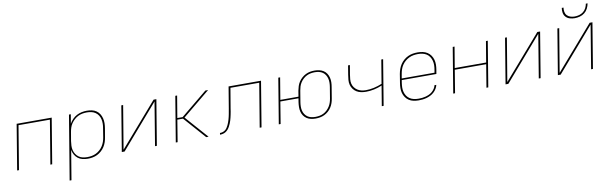

<svg xmlns="http://www.w3.org/2000/svg" viewBox="-54 -1346 6909 2168"><g transform="rotate(-10 3400.0 -262.5)"><path d="M43 0 129 -520H531L445 0H424L507 -501H147L64 0Z M607 215 729 -520H750L732 -415Q747 -442 769 -464.5Q791 -487 818.5 -501.5Q846 -516 875.5 -522Q905 -528 934 -528Q964 -528 992 -522Q1020 -516 1042.5 -500.5Q1065 -485 1079.5 -462Q1094 -439 1101 -411.5Q1108 -384 1107.5 -355Q1107 -326 1102 -297L1085 -197Q1081 -170 1072 -143Q1063 -116 1047.5 -91.5Q1032 -67 1009.5 -47Q987 -27 961.5 -14.5Q936 -2 908 3Q880 8 853 8Q822 8 793 1Q764 -6 741 -23.5Q718 -41 703.5 -66.5Q689 -92 684 -122L628 215ZM851 -11Q876 -11 901 -15.5Q926 -20 950 -31.5Q974 -43 994.5 -61.5Q1015 -80 1029.5 -102.5Q1044 -125 1052.5 -150Q1061 -175 1065 -200L1081 -300Q1086 -326 1086.5 -352.5Q1087 -379 1081.5 -403.5Q1076 -428 1062.5 -449Q1049 -470 1028.5 -484Q1008 -498 983 -503.5Q958 -509 931 -509Q906 -509 880.5 -504.5Q855 -500 831.5 -488.5Q808 -477 787.5 -458.5Q767 -440 752 -418Q737 -396 729 -371Q721 -346 717 -321L700 -221Q696 -195 695 -168.5Q694 -142 700 -117.5Q706 -93 719.5 -72Q733 -51 753 -36.5Q773 -22 798.5 -16.5Q824 -11 851 -11Z M1243 0 1329 -520H1350L1267 -22L1699 -520H1731L1645 0H1624L1706 -498L1275 0Z M2211 0 1989 -251H1924L1883 0H1862L1948 -520H1969L1927 -269H1988L2293 -520H2324L2008 -260L2238 0Z M2369 0 2372 -19Q2387 -19 2402.5 -23.5Q2418 -28 2431.5 -38Q2445 -48 2454 -62Q2463 -76 2470 -90.5Q2477 -105 2482.5 -120Q2488 -135 2492.5 -150.5Q2497 -166 2500.5 -181Q2504 -196 2507 -211.5Q2510 -227 2512.5 -242.5Q2515 -258 2518 -273L2559 -520H2931L2845 0H2824L2907 -501H2577L2538 -270Q2536 -253 2533 -236.5Q2530 -220 2526.5 -203Q2523 -186 2519 -169.5Q2515 -153 2510 -136.5Q2505 -120 2498 -103.5Q2491 -87 2482.5 -71Q2474 -55 2462 -41Q2450 -27 2435 -17.5Q2420 -8 2403 -4Q2386 0 2369 0Z M3464 8Q3437 8 3410.5 2Q3384 -4 3363 -18Q3342 -32 3327.5 -53.5Q3313 -75 3307 -100.5Q3301 -126 3301.5 -153.5Q3302 -181 3306 -208L3313 -251H3105L3064 0H3043L3129 -520H3150L3108 -269H3316L3327 -336Q3332 -362 3340 -387Q3348 -412 3363 -435Q3378 -458 3399 -476.5Q3420 -495 3444.5 -507Q3469 -519 3494.5 -523.5Q3520 -528 3546 -528Q3573 -528 3599.5 -522Q3626 -516 3647.5 -502Q3669 -488 3683 -466.5Q3697 -445 3703.5 -419.5Q3710 -394 3709.5 -366.5Q3709 -339 3704 -312L3683 -184Q3679 -158 3670.5 -133Q3662 -108 3647.5 -85Q3633 -62 3612 -43.5Q3591 -25 3566.5 -13Q3542 -1 3515.5 3.5Q3489 8 3464 8ZM3465 -11Q3488 -11 3511.5 -15Q3535 -19 3557.5 -30Q3580 -41 3598.5 -58.5Q3617 -76 3630.5 -97Q3644 -118 3651.5 -140.5Q3659 -163 3663 -187L3684 -315Q3688 -339 3688.5 -363.5Q3689 -388 3683.5 -410.5Q3678 -433 3666 -452.5Q3654 -472 3635.5 -485Q3617 -498 3593.5 -503.5Q3570 -509 3546 -509Q3523 -509 3499.5 -505Q3476 -501 3453.5 -490Q3431 -479 3412 -461.5Q3393 -444 3379.5 -423Q3366 -402 3359 -379.5Q3352 -357 3348 -333L3327 -205Q3323 -181 3322.5 -156.5Q3322 -132 3327 -109.5Q3332 -87 3344.5 -67.5Q3357 -48 3375 -35Q3393 -22 3416.5 -16.5Q3440 -11 3465 -11Z M4224 0 4262 -230Q4218 -211 4171 -201Q4124 -191 4079 -191Q4049 -191 4021.5 -196.5Q3994 -202 3971 -216Q3948 -230 3931.5 -252.5Q3915 -275 3908.5 -302Q3902 -329 3904.5 -358Q3907 -387 3912 -417L3929 -520H3950L3932 -414Q3928 -388 3925.5 -361.5Q3923 -335 3928.5 -311Q3934 -287 3948.5 -267Q3963 -247 3983 -234Q4003 -221 4027.5 -215Q4052 -209 4079 -209Q4125 -209 4172.5 -219.5Q4220 -230 4265 -249L4310 -520H4331L4245 0Z M4646 8Q4617 8 4588 2Q4559 -4 4536 -19Q4513 -34 4497 -57Q4481 -80 4473.5 -107Q4466 -134 4466.5 -164Q4467 -194 4472 -223L4488 -323Q4493 -351 4502.5 -378Q4512 -405 4528 -429.5Q4544 -454 4567 -474Q4590 -494 4617 -506.5Q4644 -519 4672 -523.5Q4700 -528 4727 -528Q4757 -528 4785.5 -522Q4814 -516 4837.5 -501Q4861 -486 4877 -463Q4893 -440 4900.5 -413Q4908 -386 4907.5 -356Q4907 -326 4902 -297L4894 -251H4497L4492 -220Q4488 -193 4487.5 -166.5Q4487 -140 4493.5 -115.5Q4500 -91 4514 -70Q4528 -49 4549 -35.5Q4570 -22 4596 -16.5Q4622 -11 4649 -11Q4669 -11 4689 -13Q4709 -15 4729.5 -20.5Q4750 -26 4770 -35Q4790 -44 4806.5 -58.5Q4823 -73 4835 -91.5Q4847 -110 4851 -130H4872Q4867 -107 4854 -86Q4841 -65 4823 -48.5Q4805 -32 4783 -21Q4761 -10 4738 -3.5Q4715 3 4692 5.5Q4669 8 4646 8ZM4876 -269 4881 -300Q4886 -326 4886.5 -353Q4887 -380 4880.5 -404.5Q4874 -429 4860.5 -450Q4847 -471 4826 -484.5Q4805 -498 4779.5 -503.5Q4754 -509 4727 -509Q4702 -509 4676 -504.5Q4650 -500 4626 -488.5Q4602 -477 4581 -459Q4560 -441 4545 -418.5Q4530 -396 4521.5 -370.5Q4513 -345 4509 -320L4500 -269Z M5043 0 5129 -520H5150L5110 -281H5470L5510 -520H5531L5445 0H5424L5467 -262H5107L5064 0Z M5643 0 5729 -520H5750L5667 -22L6099 -520H6131L6045 0H6024L6106 -498L5675 0Z M6243 0 6329 -520H6350L6267 -22L6699 -520H6731L6645 0H6624L6706 -498L6275 0ZM6543 -600Q6514 -600 6487 -608Q6460 -616 6441.5 -635.5Q6423 -655 6418 -683Q6413 -711 6418 -740H6438Q6434 -715 6438.5 -690.5Q6443 -666 6459 -649.5Q6475 -633 6498 -626Q6521 -619 6546 -619Q6571 -619 6597 -626Q6623 -633 6644 -649.5Q6665 -666 6677.5 -690.5Q6690 -715 6694 -740H6714Q6709 -711 6695 -683Q6681 -655 6656.5 -635.5Q6632 -616 6602 -608Q6572 -600 6543 -600Z"/></g></svg>

Font: Iosevka Aile Thin Oblique
Style: Regular
Weight: 100
Italic angle: -9°
Designer: Belleve Invis
Foundry: Belleve Invis
Version: Version 31.1.0; ttfautohint (v1.8.4)